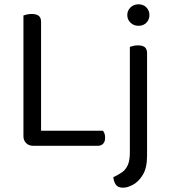

<svg xmlns="http://www.w3.org/2000/svg" viewBox="-20 -678 784 893"><path d="M89 -355H171V-8L133 0Q114 0 101.5 -12.5Q89 -25 89 -44ZM133 0V-70H458Q463 -66 466 -57Q469 -48 469 -37Q469 -20 460 -10Q451 0 436 0ZM171 -295H89V-606Q94 -608 104.5 -610.5Q115 -613 127 -613Q149 -613 160 -604.5Q171 -596 171 -576ZM507 146Q531 135 548 123Q565 111 574.5 89.5Q584 68 584 30V-303H664V45Q664 103 644 135.5Q624 168 598 181.5Q572 195 553 195Q528 195 518.5 180.5Q509 166 507 146ZM572 -608Q572 -629 587 -643.5Q602 -658 624 -658Q647 -658 661 -643.5Q675 -629 675 -608Q675 -587 661 -572.5Q647 -558 624 -558Q602 -558 587 -572.5Q572 -587 572 -608ZM664 -214 584 -225V-460Q589 -462 599.5 -464.5Q610 -467 622 -467Q643 -467 653.5 -458.5Q664 -450 664 -430Z"/></svg>

Font: Baloo Tammudu 2
Style: Regular
Weight: 400
Designer: Maithili Shingre, Omkar Shende and Ek Type
Foundry: Ek Type
Version: Version 1.700